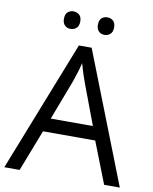

<svg xmlns="http://www.w3.org/2000/svg" viewBox="-96 -964 825 1036"><g transform="rotate(10 316.5 -446.5)"><path d="M546.9 0 458 -227.1H171.9L84 0H0L282.2 -716.8H352.1L632.8 0ZM432.1 -301.8 349.1 -522.9Q333 -564.9 315.9 -626Q305.2 -579.1 285.2 -522.9L201.2 -301.8ZM177.7 -845.2Q177.7 -870.6 190.7 -881.8Q203.6 -893.1 221.7 -893.1Q240.2 -893.1 253.7 -881.8Q267.1 -870.6 267.1 -845.2Q267.1 -820.8 253.7 -808.8Q240.2 -796.9 221.7 -796.9Q203.6 -796.9 190.7 -808.8Q177.7 -820.8 177.7 -845.2ZM363.8 -845.2Q363.8 -870.6 376.7 -881.8Q389.6 -893.1 407.7 -893.1Q425.8 -893.1 439.2 -881.8Q452.6 -870.6 452.6 -845.2Q452.6 -820.8 439.2 -808.8Q425.8 -796.9 407.7 -796.9Q389.6 -796.9 376.7 -808.8Q363.8 -820.8 363.8 -845.2Z"/></g></svg>

Font: f0_52653 
Style: Regular
Weight: 400
Foundry: Ascender Corporation
Version: Version 1.10